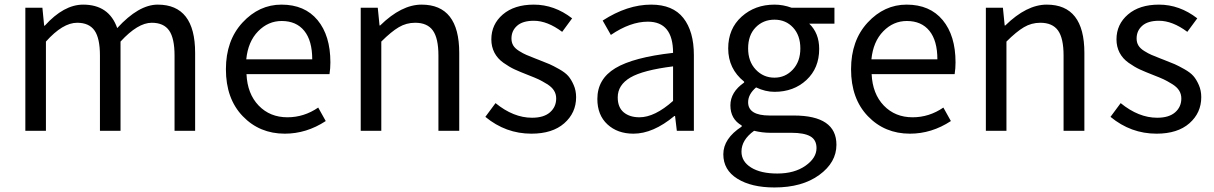

<svg xmlns="http://www.w3.org/2000/svg" viewBox="-20 -577 5355 847"><path d="M91.8 0V-543H167L174.8 -463.9H177.7Q261.7 -556.6 346.7 -556.6Q460.9 -556.6 497.1 -453.1Q591.8 -556.6 675.8 -556.6Q840.8 -556.6 840.8 -343.8V0H750V-332Q750 -408.2 726.1 -442.4Q702.1 -476.6 649.4 -476.6Q587.9 -476.6 511.7 -393.6V0H420.9V-332Q420.9 -408.2 397 -442.4Q373 -476.6 320.3 -476.6Q256.8 -476.6 182.6 -393.6V0Z M1236.3 12.7Q1125 12.7 1050.8 -64.5Q976.6 -141.6 976.6 -271.5Q976.6 -398.4 1049.8 -477.5Q1123 -556.6 1221.7 -556.6Q1324.2 -556.6 1380.9 -488.3Q1437.5 -419.9 1437.5 -301.8Q1437.5 -275.4 1433.6 -250H1067.4Q1071.3 -163.1 1121.1 -111.3Q1170.9 -59.6 1248 -59.6Q1321.3 -59.6 1383.8 -102.5L1417 -43Q1332 12.7 1236.3 12.7ZM1066.4 -315.4H1357.4Q1357.4 -397.5 1322.3 -440.9Q1287.1 -484.4 1222.7 -484.4Q1163.1 -484.4 1118.7 -439Q1074.2 -393.6 1066.4 -315.4Z M1571.3 0V-543H1646.5L1654.3 -464.8H1657.2Q1751 -556.6 1839.8 -556.6Q2005.9 -556.6 2005.9 -343.8V0H1914.1V-332Q1914.1 -408.2 1889.6 -442.4Q1865.2 -476.6 1811.5 -476.6Q1772.5 -476.6 1739.3 -457Q1706.1 -437.5 1662.1 -393.6V0Z M2324.2 12.7Q2210.9 12.7 2121.1 -61.5L2166 -122.1Q2245.1 -57.6 2327.1 -57.6Q2378.9 -57.6 2406.2 -81.5Q2433.6 -105.5 2433.6 -142.6Q2433.6 -162.1 2423.8 -177.7Q2414.1 -193.4 2392.6 -206.5Q2371.1 -219.7 2355.5 -227.1Q2339.8 -234.4 2309.6 -246.1Q2274.4 -259.8 2251 -270.5Q2227.5 -281.2 2201.2 -299.8Q2174.8 -318.4 2161.1 -344.7Q2147.5 -371.1 2147.5 -403.3Q2147.5 -469.7 2198.2 -513.2Q2249 -556.6 2335 -556.6Q2425.8 -556.6 2503.9 -496.1L2460 -436.5Q2394.5 -485.4 2335 -485.4Q2286.1 -485.4 2261.2 -463.4Q2236.3 -441.4 2236.3 -407.2Q2236.3 -389.6 2244.1 -376.5Q2252 -363.3 2270 -352.1Q2288.1 -340.8 2301.8 -335Q2315.4 -329.1 2342.8 -318.4Q2351.6 -315.4 2355.5 -313.5Q2388.7 -300.8 2404.3 -293.9Q2419.9 -287.1 2446.8 -272Q2473.6 -256.8 2486.8 -241.7Q2500 -226.6 2510.7 -202.1Q2521.5 -177.7 2521.5 -148.4Q2521.5 -79.1 2469.2 -33.2Q2417 12.7 2324.2 12.7Z M2774.4 12.7Q2704.1 12.7 2659.7 -28.3Q2615.2 -69.3 2615.2 -140.6Q2615.2 -228.5 2694.8 -276.4Q2774.4 -324.2 2949.2 -343.8Q2949.2 -481.4 2837.9 -481.4Q2760.7 -481.4 2674.8 -422.9L2638.7 -486.3Q2747.1 -556.6 2852.5 -556.6Q2948.2 -556.6 2994.6 -497.6Q3041 -438.5 3041 -334V0H2965.8L2958 -65.4H2955.1Q2861.3 12.7 2774.4 12.7ZM2800.8 -59.6Q2868.2 -59.6 2949.2 -131.8V-284.2Q2816.4 -267.6 2760.7 -234.9Q2705.1 -202.1 2705.1 -147.5Q2705.1 -103.5 2731.4 -81.5Q2757.8 -59.6 2800.8 -59.6Z M3396.5 250Q3294.9 250 3232.9 211.4Q3170.9 172.9 3170.9 103.5Q3170.9 34.2 3252 -18.6V-23.4Q3202.1 -51.8 3202.1 -112.3Q3202.1 -170.9 3262.7 -212.9V-216.8Q3192.4 -273.4 3192.4 -363.3Q3192.4 -450.2 3251.5 -503.4Q3310.5 -556.6 3396.5 -556.6Q3434.6 -556.6 3471.7 -543H3661.1V-472.7H3549.8Q3593.8 -430.7 3593.8 -361.3Q3593.8 -276.4 3537.6 -224.1Q3481.4 -171.9 3396.5 -171.9Q3356.4 -171.9 3315.4 -191.4Q3280.3 -161.1 3280.3 -126Q3280.3 -67.4 3375 -67.4H3481.4Q3669.9 -67.4 3669.9 61.5Q3669.9 139.6 3594.2 194.8Q3518.6 250 3396.5 250ZM3396.5 -234.4Q3444.3 -234.4 3477.5 -270Q3510.7 -305.7 3510.7 -363.3Q3510.7 -420.9 3478.5 -455.6Q3446.3 -490.2 3396.5 -490.2Q3346.7 -490.2 3313.5 -456.1Q3280.3 -421.9 3280.3 -363.3Q3280.3 -305.7 3314 -270Q3347.7 -234.4 3396.5 -234.4ZM3409.2 188.5Q3484.4 188.5 3533.2 154.3Q3582 120.1 3582 76.2Q3582 40 3554.7 24.4Q3527.3 8.8 3470.7 8.8H3377Q3343.8 8.8 3306.6 0Q3251 40 3251 91.8Q3251 135.7 3293.5 162.1Q3335.9 188.5 3409.2 188.5Z M3994.1 12.7Q3882.8 12.7 3808.6 -64.5Q3734.4 -141.6 3734.4 -271.5Q3734.4 -398.4 3807.6 -477.5Q3880.9 -556.6 3979.5 -556.6Q4082 -556.6 4138.7 -488.3Q4195.3 -419.9 4195.3 -301.8Q4195.3 -275.4 4191.4 -250H3825.2Q3829.1 -163.1 3878.9 -111.3Q3928.7 -59.6 4005.9 -59.6Q4079.1 -59.6 4141.6 -102.5L4174.8 -43Q4089.8 12.7 3994.1 12.7ZM3824.2 -315.4H4115.2Q4115.2 -397.5 4080.1 -440.9Q4044.9 -484.4 3980.5 -484.4Q3920.9 -484.4 3876.5 -439Q3832 -393.6 3824.2 -315.4Z M4329.1 0V-543H4404.3L4412.1 -464.8H4415Q4508.8 -556.6 4597.7 -556.6Q4763.7 -556.6 4763.7 -343.8V0H4671.9V-332Q4671.9 -408.2 4647.5 -442.4Q4623 -476.6 4569.3 -476.6Q4530.3 -476.6 4497.1 -457Q4463.9 -437.5 4419.9 -393.6V0Z M5082 12.7Q4968.8 12.7 4878.9 -61.5L4923.8 -122.1Q5002.9 -57.6 5085 -57.6Q5136.7 -57.6 5164.1 -81.5Q5191.4 -105.5 5191.4 -142.6Q5191.4 -162.1 5181.6 -177.7Q5171.9 -193.4 5150.4 -206.5Q5128.9 -219.7 5113.3 -227.1Q5097.7 -234.4 5067.4 -246.1Q5032.2 -259.8 5008.8 -270.5Q4985.4 -281.2 4959 -299.8Q4932.6 -318.4 4918.9 -344.7Q4905.3 -371.1 4905.3 -403.3Q4905.3 -469.7 4956.1 -513.2Q5006.8 -556.6 5092.8 -556.6Q5183.6 -556.6 5261.7 -496.1L5217.8 -436.5Q5152.3 -485.4 5092.8 -485.4Q5043.9 -485.4 5019 -463.4Q4994.1 -441.4 4994.1 -407.2Q4994.1 -389.6 5002 -376.5Q5009.8 -363.3 5027.8 -352.1Q5045.9 -340.8 5059.6 -335Q5073.2 -329.1 5100.6 -318.4Q5109.4 -315.4 5113.3 -313.5Q5146.5 -300.8 5162.1 -293.9Q5177.7 -287.1 5204.6 -272Q5231.4 -256.8 5244.6 -241.7Q5257.8 -226.6 5268.6 -202.1Q5279.3 -177.7 5279.3 -148.4Q5279.3 -79.1 5227.1 -33.2Q5174.8 12.7 5082 12.7Z"/></svg>

Font: Bpmf Zihi Sans Regular
Style: Regular
Weight: 400
Foundry: But Ko
Version: Version 1.320